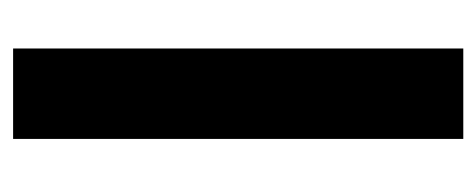

<svg xmlns="http://www.w3.org/2000/svg" viewBox="-237 -490 727 293"><g transform="rotate(90 126.5 -343.5)"><path d="M54 0V-687H192V0Z"/></g></svg>

Font: Coval
Style: Heavy
Weight: 900
Foundry: Context Ltd
Version: Version 001.000